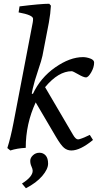

<svg xmlns="http://www.w3.org/2000/svg" viewBox="-20 -792 532 1022"><path d="M458 -74 475 -47Q407 9 360 9Q338 9 321 -5Q304 -19 277 -65L170 -247Q117 -133 117 -5Q72 -3 35 9L19 -4Q37 -60 52 -139L154 -671Q156 -681 156 -692Q156 -712 79 -726L84 -758Q197 -772 242 -772L251 -762Q249 -721 240 -671L206 -495Q202 -474 182.5 -416.5Q163 -359 154 -319L149 -294L155 -292Q195 -378 273.5 -433Q352 -488 422 -488Q440 -488 460.5 -480.5Q481 -473 481 -459Q481 -434 465.5 -407Q450 -380 437.5 -380Q425 -380 396.5 -396.5Q368 -413 362 -413Q291 -413 220 -328L369 -74Q383 -50 395.5 -50Q408 -50 458 -74ZM118 210 97 185Q154 149 154 117Q154 108 147.5 94Q141 80 141 64Q141 48 155.5 34.5Q170 21 190 21Q210 21 223 35.5Q236 50 236 79Q236 108 205 144.5Q174 181 118 210Z"/></svg>

Font: Poly
Style: Italic
Weight: 400
Italic angle: -10°
Designer: Nicolas Silva
Foundry: Jose Nicolas Silva Schwarzenberg
Version: Version 1.003